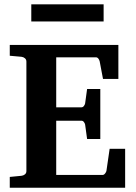

<svg xmlns="http://www.w3.org/2000/svg" viewBox="-20 -882 638 902"><path d="M25.9 0V-50.8L81.1 -56.2Q89.8 -57.1 96.9 -62.7Q104 -68.4 104 -78.1V-592.8Q104 -602.5 96.9 -608.4Q89.8 -614.3 81.1 -615.2L25.9 -620.1V-670.9H536.1V-511.2H463.9L448.2 -594.2Q446.3 -601.6 441.7 -607.2Q437 -612.8 430.2 -612.8H244.1V-377.9H362.8Q369.6 -377.9 374.3 -384.3Q378.9 -390.6 379.9 -396L389.2 -463.9H451.2V-229H389.2L379.9 -296.9Q378.9 -302.2 374.3 -308.6Q369.6 -314.9 362.8 -314.9H244.1V-60.1H461.9Q468.3 -60.1 473.6 -66.9Q479 -73.7 480 -79.1L495.1 -183.1H567.9V0ZM127 -781.2V-861.8H466.8V-781.2Z"/></svg>

Font: Charis SIL Viet
Style: Bold
Weight: 700
Foundry: SIL International
Version: Version 5.000